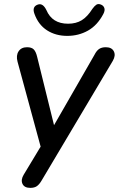

<svg xmlns="http://www.w3.org/2000/svg" viewBox="-20 -724 576 931"><path d="M127 187Q98 187 89 167.5Q80 148 95 123L177 -13L65 -425Q57 -455 70 -475Q83 -495 111 -495Q133 -495 143.5 -484.5Q154 -474 160 -449L242 -117L438 -458Q448 -478 460.5 -486.5Q473 -495 493 -495Q522 -495 532 -475Q542 -455 527 -429L182 151Q171 170 159 178.5Q147 187 127 187ZM306 -550Q250 -550 208 -577Q166 -604 147 -657Q134 -692 164 -702Q188 -710 205 -675Q233 -609 310 -609Q349 -609 376.5 -626Q404 -643 428 -681Q438 -695 447 -701Q456 -707 469 -702Q482 -697 486 -685Q490 -673 481 -656Q452 -601 406.5 -575.5Q361 -550 306 -550Z"/></svg>

Font: Nunito SemiBold
Style: Italic
Weight: 600
Italic angle: -9°
Designer: Vernon Adams
Foundry: Vernon Adams
Version: Version 3.601; ttfautohint (v1.8.2.53-6de2)